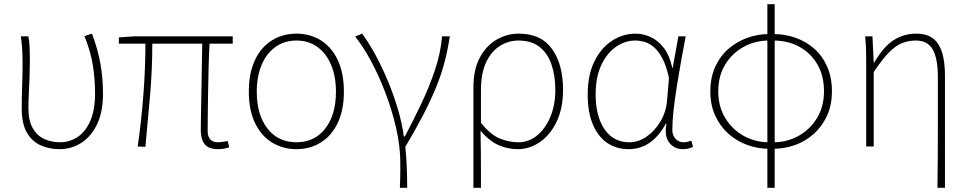

<svg xmlns="http://www.w3.org/2000/svg" viewBox="-20 -701 4638 919"><path d="M265 13Q215 13 173.5 -6Q132 -25 108 -67.5Q84 -110 84 -183Q84 -236 86 -289.5Q88 -343 88 -396Q88 -428 86.5 -457.5Q85 -487 80 -527H116Q121 -499 122 -470.5Q123 -442 123 -409Q123 -374 121.5 -333Q120 -292 118 -253.5Q116 -215 116 -184Q116 -122 137.5 -86Q159 -50 193.5 -35Q228 -20 267 -20Q313 -20 351 -45Q389 -70 412 -122Q435 -174 435 -254Q435 -321 424.5 -388Q414 -455 384 -528L420 -540Q448 -467 460.5 -397Q473 -327 473 -253Q473 -164 444 -105Q415 -46 368 -16.5Q321 13 265 13Z M1023 13Q995 13 977 3.5Q959 -6 950 -27Q941 -48 941 -81Q941 -108 942 -156Q943 -204 944 -262.5Q945 -321 946 -381Q947 -441 948 -492H709Q709 -368 698 -241Q687 -114 676 2L639 0Q656 -116 666 -243.5Q676 -371 676 -492H549V-522L621 -527H1094V-492H983Q980 -439 978.5 -378Q977 -317 976 -257.5Q975 -198 974.5 -150Q974 -102 974 -75Q974 -47 986.5 -33.5Q999 -20 1025 -20Q1036 -20 1070 -26L1077 4Q1065 8 1052.5 10.5Q1040 13 1023 13Z M1399 13Q1334 13 1282 -19Q1230 -51 1200.5 -112.5Q1171 -174 1171 -262Q1171 -352 1200.5 -414Q1230 -476 1282 -508Q1334 -540 1399 -540Q1464 -540 1515.5 -508Q1567 -476 1596.5 -414Q1626 -352 1626 -262Q1626 -174 1596.5 -112.5Q1567 -51 1515.5 -19Q1464 13 1399 13ZM1399 -20Q1486 -20 1537 -86Q1588 -152 1588 -262Q1588 -335 1565 -390Q1542 -445 1499.5 -476Q1457 -507 1399 -507Q1341 -507 1298 -476Q1255 -445 1232 -390Q1209 -335 1209 -262Q1209 -152 1260 -86Q1311 -20 1399 -20Z M1894 198Q1895 172 1895.5 154Q1896 136 1896 118.5Q1896 101 1896 78Q1896 0 1876.5 -86Q1857 -172 1825.5 -255Q1794 -338 1756 -408.5Q1718 -479 1680 -526L1713 -540Q1743 -500 1774.5 -443Q1806 -386 1834 -319.5Q1862 -253 1883 -183.5Q1904 -114 1913 -48H1918Q1958 -124 1996 -203.5Q2034 -283 2061.5 -364.5Q2089 -446 2096 -527H2133Q2123 -460 2106.5 -398.5Q2090 -337 2064 -275Q2038 -213 2002.5 -145Q1967 -77 1920 2Q1925 47 1927 99Q1929 151 1929 198Z M2246 198V-283Q2246 -368 2276.5 -425Q2307 -482 2356.5 -511Q2406 -540 2463 -540Q2570 -540 2622.5 -466.5Q2675 -393 2675 -271Q2675 -182 2644 -118Q2613 -54 2563.5 -20.5Q2514 13 2459 13Q2410 13 2366 -6.5Q2322 -26 2280 -75Q2281 -22 2281.5 19.5Q2282 61 2282 103Q2282 145 2282 198ZM2461 -20Q2510 -20 2550 -52Q2590 -84 2614 -141Q2638 -198 2638 -271Q2638 -338 2620 -391.5Q2602 -445 2563 -476Q2524 -507 2461 -507Q2415 -507 2374 -482Q2333 -457 2307.5 -404.5Q2282 -352 2282 -268V-113Q2329 -55 2373.5 -37.5Q2418 -20 2461 -20Z M2989 13Q2932 13 2888 -16Q2844 -45 2818.5 -103.5Q2793 -162 2793 -249Q2793 -342 2825 -407Q2857 -472 2909.5 -506Q2962 -540 3022 -540Q3058 -540 3093.5 -524Q3129 -508 3157 -472Q3185 -436 3198 -376H3200L3227 -527H3262Q3251 -470 3240 -408.5Q3229 -347 3219.5 -287Q3210 -227 3204 -173.5Q3198 -120 3198 -79Q3198 -53 3213.5 -36.5Q3229 -20 3251 -20Q3261 -20 3271.5 -22.5Q3282 -25 3289 -28L3297 2Q3289 6 3277 9.5Q3265 13 3248 13Q3208 13 3183.5 -18Q3159 -49 3170 -109H3167Q3100 13 2989 13ZM2992 -20Q3036 -20 3075.5 -47.5Q3115 -75 3142 -121Q3169 -167 3173 -222L3182 -328Q3169 -387 3150 -422.5Q3131 -458 3108.5 -476.5Q3086 -495 3063.5 -501Q3041 -507 3021 -507Q2972 -507 2928.5 -477Q2885 -447 2858 -389.5Q2831 -332 2831 -249Q2831 -145 2873.5 -82.5Q2916 -20 2992 -20Z M3660 11Q3607 11 3557 -7Q3507 -25 3467 -60.5Q3427 -96 3403.5 -147Q3380 -198 3380 -264Q3380 -330 3403.5 -381.5Q3427 -433 3467 -467.5Q3507 -502 3557 -520Q3607 -538 3660 -538V-507Q3596 -507 3541 -477.5Q3486 -448 3452 -393.5Q3418 -339 3418 -264Q3418 -190 3452 -135Q3486 -80 3541 -50Q3596 -20 3660 -20ZM3682 11V-20Q3746 -20 3801 -50Q3856 -80 3890 -135Q3924 -190 3924 -264Q3924 -339 3892 -393.5Q3860 -448 3805.5 -477.5Q3751 -507 3682 -507V-538Q3738 -538 3788.5 -520Q3839 -502 3878 -467.5Q3917 -433 3939.5 -381.5Q3962 -330 3962 -264Q3962 -198 3938.5 -147Q3915 -96 3875.5 -60.5Q3836 -25 3786 -7Q3736 11 3682 11ZM3653 198V-681H3688V198Z M4467 198Q4468 132 4468.5 65Q4469 -2 4469 -68.5Q4469 -135 4469 -201.5Q4469 -268 4469 -334Q4469 -421 4444.5 -464Q4420 -507 4364 -507Q4327 -507 4296 -494Q4265 -481 4233 -448Q4201 -415 4162 -356V0H4126V-396Q4126 -428 4125.5 -457.5Q4125 -487 4121 -527H4156L4162 -401H4164Q4209 -478 4257.5 -509Q4306 -540 4367 -540Q4438 -540 4470.5 -490.5Q4503 -441 4503 -339V198Z"/></svg>

Font: Noto Sans TC Thin
Style: Regular
Weight: 100
Designer: Ryoko NISHIZUKA 西塚涼子 (kana, bopomofo & ideographs); Paul D. Hunt (Latin, Greek & Cyrillic); Sandoll Communications 산돌커뮤니
Foundry: Adobe
Version: Version 2.004-H2;hotconv 1.0.118;makeotfexe 2.5.65603